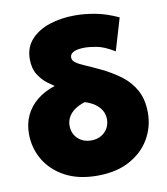

<svg xmlns="http://www.w3.org/2000/svg" viewBox="-84 -805 774 890"><g transform="rotate(-10 303.5 -360.0)"><path d="M303.5 15Q214.5 15 152 -18.5Q89.5 -52 56.5 -108Q23.5 -164 23.5 -231Q23.5 -279 42 -317.8Q60.5 -356.5 95.2 -384.8Q130 -413 179.5 -429Q168.5 -436 146.5 -452.5Q124.5 -469 106 -498Q87.5 -527 87.5 -571Q87.5 -626 120.5 -662.5Q153.5 -699 208.2 -717Q263 -735 328.5 -735Q373 -735 423.5 -725.8Q474 -716.5 531.5 -690L486.5 -538Q437 -568 401.8 -574Q366.5 -580 350.5 -580Q313 -580 295.2 -571Q277.5 -562 277.5 -546Q277.5 -531.5 291.8 -521Q306 -510.5 333.8 -498.8Q361.5 -487 401.5 -468Q453.5 -443.5 494.8 -412.5Q536 -381.5 559.8 -337.8Q583.5 -294 583.5 -232Q583.5 -165 550.5 -108.8Q517.5 -52.5 455 -18.8Q392.5 15 303.5 15ZM303.5 -151Q329.5 -151 349.2 -162Q369 -173 380.2 -192Q391.5 -211 391.5 -235Q391.5 -258.5 380.5 -277.2Q369.5 -296 349.8 -309.5Q330 -323 303.5 -331Q277 -323 257.2 -309.5Q237.5 -296 226.5 -277.2Q215.5 -258.5 215.5 -235Q215.5 -199 240 -175Q264.5 -151 303.5 -151Z"/></g></svg>

Font: Geologica Black
Style: Regular
Weight: 900
Designer: Sindre Bremnes, Frode Helland
Foundry: Monokrom Skriftforlag AS
Version: Version 1.010;gftools[0.9.28]